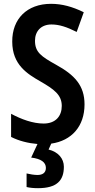

<svg xmlns="http://www.w3.org/2000/svg" viewBox="-20 -744 499 1004"><path d="M314 128C314 85 284 50 234 38L248 7C354 -8 422 -83 422 -198C422 -297 370 -352 274 -405C195 -449 163 -471 163 -531C163 -581 195 -616 249 -616C290 -616 329 -603 381 -577L418 -680C359 -709 304 -724 247 -724C121 -724 43 -645 44 -526C44 -405 124 -357 190 -319C263 -277 303 -248 303 -190C303 -139 273 -98 208 -98C152 -98 92 -120 38 -149V-28C79 -7 128 5 176 9L143 80C195 86 220 105 220 134C220 159 203 171 176 171C159 171 136 167 119 163V234C136 238 155 240 179 240C277 240 314 200 314 128Z"/></svg>

Font: Noto Sans Tamil Condensed SemiBold
Style: Regular
Weight: 600
Width: 3
Designer: Jelle Bosma - Monotype Design Team
Foundry: Monotype Imaging Inc.
Version: Version 2.004